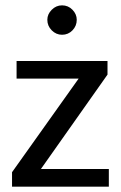

<svg xmlns="http://www.w3.org/2000/svg" viewBox="-20 -698 451 718"><path d="M382 -419 133 -66H387V0H25V-54L274 -404H42V-470H382ZM157 -624Q157 -645 173.5 -661.5Q190 -678 212 -678Q235 -678 251 -661.5Q267 -645 267 -624Q267 -601 251 -584.5Q235 -568 212 -568Q190 -568 173.5 -584.5Q157 -601 157 -624Z"/></svg>

Font: Ek Mukta
Style: Regular
Weight: 400
Designer: Girish Dalvi and Yashodeep Gholap
Foundry: Ek Type
Version: Version 2.538;PS 1.001;hotconv 16.6.51;makeotf.lib2.5.65220;